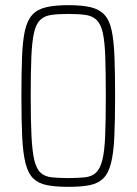

<svg xmlns="http://www.w3.org/2000/svg" viewBox="-20 -716 529 744"><path d="M245 8Q195 8 162 1.5Q129 -5 109 -24.5Q89 -44 79 -83Q69 -122 66 -185.5Q63 -249 63 -344Q63 -435 65.5 -497.5Q68 -560 77 -599Q86 -638 105.5 -659Q125 -680 159 -688Q193 -696 245 -696Q298 -696 331.5 -688Q365 -680 384.5 -659Q404 -638 412.5 -599Q421 -560 423.5 -497.5Q426 -435 426 -344Q426 -249 423 -185.5Q420 -122 410 -83Q400 -44 380 -24.5Q360 -5 327.5 1.5Q295 8 245 8ZM245 -26Q284 -26 310 -29Q336 -32 352 -47Q368 -62 376.5 -95.5Q385 -129 387.5 -189Q390 -249 390 -344Q390 -435 388 -494.5Q386 -554 378.5 -588Q371 -622 355 -638Q339 -654 312.5 -658Q286 -662 245 -662Q204 -662 177.5 -658Q151 -654 135 -638Q119 -622 111.5 -588Q104 -554 101.5 -495Q99 -436 99 -344Q99 -249 102 -189Q105 -129 113 -95.5Q121 -62 137 -47Q153 -32 179.5 -29Q206 -26 245 -26Z"/></svg>

Font: Saira Condensed Thin
Style: Regular
Weight: 250
Width: 3
Designer: Hector Gatti with collaboration of the Omnibus-Type team
Foundry: Omnibus-Type
Version: Version 1.101